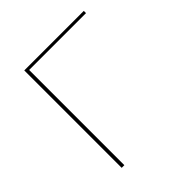

<svg xmlns="http://www.w3.org/2000/svg" viewBox="-179 -788 917 917"><g transform="rotate(-45 279.5 -329.0)"><path d="M526 -643H142V0H124V-658H526Z"/></g></svg>

Font: Ysabeau Infant Thin
Style: Regular
Weight: 200
Designer: Christian Thalmann (Catharsis Fonts)
Version: Version 0.003